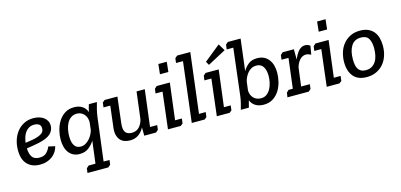

<svg xmlns="http://www.w3.org/2000/svg" viewBox="-75 -1196 4005 1917"><g transform="rotate(-15 1927.0 -237.5)"><path d="M217 -59Q264 -59 289.5 -84.5Q315 -110 328 -144L396 -129Q390 -101 374 -75.5Q358 -50 333.5 -31Q309 -12 276.5 -1Q244 10 204 10Q123 10 74.5 -39Q26 -88 26 -186Q26 -242 42 -291Q58 -340 88 -377Q118 -414 160.5 -435Q203 -456 256 -456Q288 -456 315.5 -448Q343 -440 363 -425Q383 -410 394.5 -388.5Q406 -367 406 -341Q406 -291 369.5 -256.5Q333 -222 246 -203Q217 -197 184.5 -191.5Q152 -186 117 -181Q119 -124 141 -91.5Q163 -59 217 -59ZM207 -252Q243 -260 264.5 -269.5Q286 -279 297.5 -289.5Q309 -300 312.5 -311.5Q316 -323 316 -335Q316 -366 296.5 -378.5Q277 -391 247 -391Q216 -391 193.5 -378Q171 -365 155.5 -343.5Q140 -322 131.5 -294.5Q123 -267 119 -238Q147 -242 168.5 -245.5Q190 -249 207 -252Z M878 192 853 213H638L644 166L668 144H739L768 -87Q744 -47 706.5 -18.5Q669 10 613 10Q576 10 548.5 -4Q521 -18 502.5 -42.5Q484 -67 474.5 -101.5Q465 -136 465 -177Q465 -222 477 -271Q489 -320 514.5 -361.5Q540 -403 580 -429.5Q620 -456 677 -456Q728 -456 761.5 -433.5Q795 -411 809 -371Q816 -407 829 -447H912Q901 -410 892.5 -374.5Q884 -339 879 -302L823 144H884ZM688 -387Q652 -387 626.5 -369Q601 -351 585.5 -322Q570 -293 563 -257.5Q556 -222 556 -188Q556 -127 577 -93Q598 -59 643 -59Q669 -59 691.5 -71.5Q714 -84 732 -103.5Q750 -123 762.5 -146.5Q775 -170 781 -193L790 -272Q790 -297 782.5 -318.5Q775 -340 761 -355Q747 -370 728.5 -378.5Q710 -387 688 -387Z M1434 -69 1428 -21 1403 0H1282L1281 -85Q1258 -42 1222 -16.5Q1186 9 1134 9Q1103 9 1077 -0.5Q1051 -10 1033.5 -30.5Q1016 -51 1008 -82Q1000 -113 1005 -156L1032 -378H962L968 -427L992 -447H1124L1093 -185Q1084 -117 1104 -88.5Q1124 -60 1171 -60Q1221 -60 1250 -93.5Q1279 -127 1288 -172L1322 -447H1407L1360 -69Z M1506 -425 1530 -447H1666L1619 -69H1689L1683 -19L1659 0H1527L1572 -378H1500ZM1603 -655H1690L1679 -552H1592Z M1782 -667 1806 -688H1942L1866 -69H1936L1929 -19L1906 0H1773L1848 -619H1776Z M2011 -425 2035 -447H2171L2124 -69H2194L2188 -19L2164 0H2032L2077 -378H2005ZM2089 -516 2068 -553 2235 -688 2278 -617Z M2306 -667 2330 -688H2462L2422 -362Q2444 -401 2479 -428.5Q2514 -456 2569 -456Q2608 -456 2637.5 -442Q2667 -428 2687 -402.5Q2707 -377 2717 -342.5Q2727 -308 2727 -266Q2727 -221 2715.5 -172.5Q2704 -124 2679 -83.5Q2654 -43 2613.5 -16.5Q2573 10 2516 10Q2466 10 2431.5 -11.5Q2397 -33 2382 -71Q2377 -53 2372.5 -35.5Q2368 -18 2363 0H2280Q2289 -31 2297.5 -65Q2306 -99 2310 -132L2368 -619H2300ZM2507 -59Q2542 -59 2566.5 -78Q2591 -97 2606.5 -126.5Q2622 -156 2629 -190.5Q2636 -225 2636 -255Q2636 -316 2613 -351.5Q2590 -387 2542 -387Q2515 -387 2493 -375.5Q2471 -364 2454.5 -345Q2438 -326 2426.5 -303Q2415 -280 2410 -256L2399 -167Q2401 -119 2430 -89Q2459 -59 2507 -59Z M2948 -447 2949 -340Q2958 -363 2969.5 -384Q2981 -405 2995 -421.5Q3009 -438 3026.5 -447.5Q3044 -457 3064 -457Q3079 -457 3091.5 -452.5Q3104 -448 3117 -439L3102 -350Q3086 -358 3073.5 -361.5Q3061 -365 3049 -365Q3030 -365 3013.5 -356.5Q2997 -348 2984 -333Q2971 -318 2961 -298.5Q2951 -279 2946 -257L2922 -69H3012L3006 -21L2982 0H2762L2769 -47L2792 -69H2836L2874 -378H2802L2808 -425L2832 -447Z M3147 -425 3171 -447H3307L3260 -69H3330L3324 -19L3300 0H3168L3213 -378H3141ZM3244 -655H3331L3320 -552H3233Z M3399 -191Q3399 -243 3413.5 -291Q3428 -339 3457.5 -375.5Q3487 -412 3530.5 -434Q3574 -456 3633 -456Q3682 -456 3717 -440Q3752 -424 3774 -396.5Q3796 -369 3806 -332Q3816 -295 3816 -252Q3816 -196 3800 -148Q3784 -100 3753.5 -65Q3723 -30 3679.5 -10Q3636 10 3582 10Q3490 10 3444.5 -44.5Q3399 -99 3399 -191ZM3491 -197Q3491 -166 3495.5 -140.5Q3500 -115 3511.5 -97Q3523 -79 3542 -69Q3561 -59 3590 -59Q3626 -59 3651.5 -74Q3677 -89 3693.5 -115Q3710 -141 3717.5 -175.5Q3725 -210 3725 -249Q3725 -314 3702.5 -350.5Q3680 -387 3623 -387Q3557 -387 3524 -336Q3491 -285 3491 -197Z"/></g></svg>

Font: Zilla Slab Medium
Style: Regular
Weight: 500
Designer: Typotheque.com
Foundry: Typotheque type foundry
Version: Version 1.1; 2017